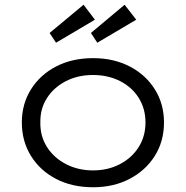

<svg xmlns="http://www.w3.org/2000/svg" viewBox="-20 -779 783 809"><path d="M372 10Q284 10 216.5 -25Q149 -60 110.5 -122Q72 -184 72 -263Q72 -341 110.5 -402.5Q149 -464 216.5 -499Q284 -534 372 -534Q459 -534 526.5 -499Q594 -464 632.5 -402.5Q671 -341 671 -263Q671 -184 632.5 -122.5Q594 -61 526.5 -25.5Q459 10 372 10ZM372 -61Q435 -61 485.5 -87.5Q536 -114 564.5 -159.5Q593 -205 593 -263Q593 -321 564.5 -366.5Q536 -412 485.5 -437.5Q435 -463 372 -463Q308 -463 257.5 -437Q207 -411 178 -366Q149 -321 150 -263Q149 -205 178 -159.5Q207 -114 258 -87.5Q309 -61 372 -61ZM390 -599 363 -640 505 -759 554 -696ZM216 -599 189 -640 332 -759 380 -696Z"/></svg>

Font: Lexend Exa Light
Style: Regular
Weight: 300
Designer: Bonnie Shaver-Troup, Thomas Jockin
Foundry: Lexend
Version: Version 1.007